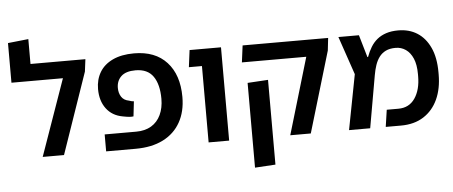

<svg xmlns="http://www.w3.org/2000/svg" viewBox="-58 -901 2905 1230"><g transform="rotate(-5 1395.0 -286.5)"><path d="M160 -600H513L503 -521L323 0H186L359 -491H28V-746L160 -760Z M594 0V-109H797Q854 -109 894 -133Q934 -157 955 -201.5Q976 -246 976 -305Q976 -397 940 -449Q904 -501 826 -501Q764 -501 734 -472.5Q704 -444 704 -398Q704 -365 719.5 -341Q735 -317 768 -311Q776 -308 784.5 -306Q793 -304 799 -304L788 -208Q776 -206 760 -207.5Q744 -209 719 -214Q652 -226 614.5 -276Q577 -326 577 -402Q577 -463 605 -510Q633 -557 689 -583.5Q745 -610 826 -610Q962 -610 1036.5 -528.5Q1111 -447 1111 -305Q1111 -211 1072.5 -142.5Q1034 -74 961 -37Q888 0 784 0Z M1253 0V-600H1385V0ZM1169 -491 1183 -600H1340V-491Z M1778 0 1924 -492H1510L1524 -600H2074L2065 -520L1910 0ZM1535 187V-358L1667 -366V179Z M2156 0 2224 -354 2140 -600H2272L2314 -456H2318Q2331 -491 2348 -519Q2365 -547 2389.5 -567Q2414 -587 2447.5 -598Q2481 -609 2525 -609Q2595 -609 2647 -576Q2699 -543 2729 -478.5Q2759 -414 2759 -319V-306Q2759 -214 2727.5 -145.5Q2696 -77 2636 -38.5Q2576 0 2490 0H2392L2408 -109H2483Q2552 -109 2589.5 -163.5Q2627 -218 2627 -306V-319Q2627 -380 2610 -419.5Q2593 -459 2564 -479Q2535 -499 2499 -499Q2461 -499 2435.5 -486.5Q2410 -474 2393.5 -452Q2377 -430 2367 -400.5Q2357 -371 2351 -336L2292 0Z"/></g></svg>

Font: Noto Sans Hebrew Thin SemiBold
Style: Regular
Weight: 600
Version: Version 3.001